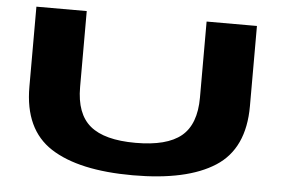

<svg xmlns="http://www.w3.org/2000/svg" viewBox="-49 -744 1209 817"><g transform="rotate(5 555.5 -335.5)"><path d="M545.5 4Q314.5 4 194.5 -73.5Q74.5 -151 74.5 -332.5V-675H289.5V-350.5Q289.5 -236.5 350.8 -185.5Q412 -134.5 545.2 -134.5Q678.5 -134.5 740 -185.2Q801.5 -236 801.5 -350.5V-675H1016.5V-332.5Q1016.5 -151 896.2 -73.5Q776 4 545.5 4Z"/></g></svg>

Font: Anybody UltraExpanded Regular
Style: Bold
Weight: 700
Width: 9
Designer: Tyler Finck
Foundry: Etcetera Type Company
Version: Version 1.010; ttfautohint (v1.8.3) -l 8 -r 50 -G 200 -x 14 